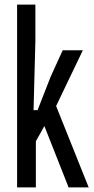

<svg xmlns="http://www.w3.org/2000/svg" viewBox="-20 -820 410 840"><path d="M54.8 0V-800H134.8V-641.6L126.8 -338.2H144.4L201.4 -483.9L254.2 -600H342.4L225.5 -356.1L368.1 0H280.2L174.1 -268.6L136.9 -201.8V0Z"/></svg>

Font: Big Shoulders Thin
Style: Regular
Weight: 100
Version: Version 2.002